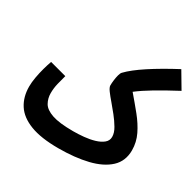

<svg xmlns="http://www.w3.org/2000/svg" viewBox="-161 -909 1130 1109"><g transform="rotate(30 404.0 -354.5)"><path d="M357 21Q241 21 169.5 -6.5Q98 -34 65.5 -84.5Q33 -135 33 -204Q33 -232 39 -266Q45 -300 54 -332.5Q63 -365 72 -390L184 -360Q176 -332 168 -299Q160 -266 160 -233Q160 -198 176.5 -169Q193 -140 241 -123.5Q289 -107 382 -107Q416 -107 453 -110.5Q490 -114 522 -123.5Q554 -133 574 -149.5Q594 -166 594 -191Q594 -218 576 -248.5Q558 -279 534 -309Q512 -337 489.5 -363Q467 -389 451.5 -410Q436 -431 436 -444Q436 -459 438.5 -479Q441 -499 445.5 -516Q450 -533 457 -540Q494 -579 568 -627.5Q642 -676 744 -730L808 -622Q725 -578 665.5 -542.5Q606 -507 566 -476Q609 -426 647 -379Q685 -332 708.5 -283.5Q732 -235 732 -181Q732 -109 684 -64.5Q636 -20 551.5 0.5Q467 21 357 21Z"/></g></svg>

Font: Noto Sans Arabic ExtCond
Style: Bold
Weight: 700
Width: 2
Designer: Monotype Design Team, Nadine Chahine, Nizar Qandah and Khaled Hosny
Foundry: Monotype Imaging Inc.
Version: Version 2.012; ttfautohint (v1.8.4.7-5d5b)